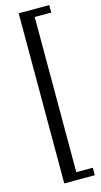

<svg xmlns="http://www.w3.org/2000/svg" viewBox="-137 -909 515 981"><g transform="rotate(-15 120.5 -419.0)"><path d="M73.2 31.2V-868.7H234.9V-829.1H147.5V-8.3H234.9V31.2Z"/></g></svg>

Font: Oswald-Light
Style: Light
Weight: 300
Designer: vernon adams
Foundry: vernon adams
Version: Version ; ttfautohint (v0.92.18-e454-dirty) -l 8 -r 50 -G 20